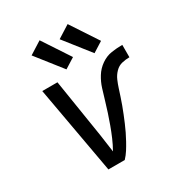

<svg xmlns="http://www.w3.org/2000/svg" viewBox="-181 -888 937 1008"><g transform="rotate(-30 288.0 -384.0)"><path d="M182 0H281Q298 -18 311 -38.5Q324 -59 335.5 -80Q347 -101 357.5 -122.5Q368 -144 377 -165.5Q386 -187 395 -209Q404 -231 412 -253Q420 -275 427.5 -297.5Q435 -320 442 -342Q449 -364 458.5 -386Q468 -408 485.5 -426Q503 -444 526 -449.5Q549 -455 572 -455V-530Q539 -530 506 -525Q473 -520 443.5 -499.5Q414 -479 395.5 -449Q377 -419 367 -387Q357 -355 347.5 -322.5Q338 -290 327.5 -258Q317 -226 305.5 -194.5Q294 -163 280.5 -131.5Q267 -100 250 -70Q246 -97 242.5 -123.5Q239 -150 235 -177L179 -530H87ZM424 -565 486 -604 378 -768 302 -720ZM254 -565 316 -604 208 -768 132 -720Z"/></g></svg>

Font: Iosevka Sparkle Oblique
Style: Regular
Weight: 400
Italic angle: -9°
Designer: Belleve Invis
Foundry: Belleve Invis
Version: Version 4.5.0; ttfautohint (v1.8.3)